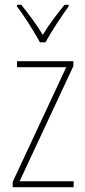

<svg xmlns="http://www.w3.org/2000/svg" viewBox="-20 -783 357 803"><path d="M288 0H33V-22L257 -502H51V-527H287V-507L62 -25H288ZM147 -606Q134 -630 116.5 -658.5Q99 -687 81.5 -713Q64 -739 51 -756V-763H69Q90 -737 115 -703Q140 -669 159 -637Q178 -669 201 -700Q224 -731 250 -763H267V-756Q244 -725 216.5 -682.5Q189 -640 170 -606Z"/></svg>

Font: Noto Sans Telugu Condensed Thin
Style: Regular
Weight: 100
Width: 3
Designer: Jelle Bosma - Monotype Design Team
Foundry: Monotype Imaging Inc.
Version: Version 2.005; ttfautohint (v1.8.4.7-5d5b)